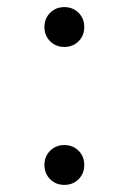

<svg xmlns="http://www.w3.org/2000/svg" viewBox="-20 -510 362 540"><path d="M201 -394Q217 -410 217 -434Q217 -458 201 -474Q185 -490 161 -490Q137 -490 121 -474Q105 -458 105 -434Q105 -410 121 -394Q137 -378 161 -378Q185 -378 201 -394ZM201 -6Q217 -22 217 -46Q217 -70 201 -86Q185 -102 161 -102Q137 -102 121 -86Q105 -70 105 -46Q105 -22 121 -6Q137 10 161 10Q185 10 201 -6Z"/></svg>

Font: Solway Light
Style: Regular
Weight: 300
Designer: Mariya V. Pigoulevskaya
Foundry: The Northern Block Ltd.
Version: Version 1.000;hotconv 1.0.109;makeotfexe 2.5.65596